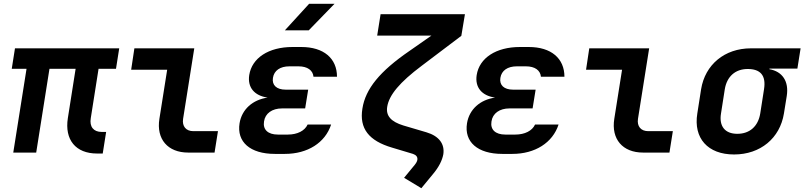

<svg xmlns="http://www.w3.org/2000/svg" viewBox="-20 -805 4244 1013"><path d="M492 5H522L540 -109H516C474 -109 451 -136 459 -182L500 -442H592L609 -550H59L42 -442H120L50 0H171L241 -442H379L338 -182C320 -68 379 5 492 5Z M973 0H1112L1130 -113H1000C961 -113 940 -139 946 -178L1005 -550H689L672 -437H862L821 -178C804 -71 865 0 973 0Z M1483 -645H1609L1745 -785H1611ZM1483 7C1603 7 1696 -52 1727 -148H1603C1588 -115 1549 -95 1499 -95H1446C1394 -95 1366 -121 1373 -164C1379 -207 1416 -233 1468 -233H1590L1606 -332H1487C1439 -332 1414 -356 1420 -394C1426 -433 1458 -455 1507 -455H1555C1602 -455 1631 -434 1634 -400H1758C1758 -497 1688 -557 1570 -557H1523C1397 -557 1309 -499 1295 -409C1285 -344 1322 -300 1392 -290C1313 -279 1256 -228 1244 -155C1228 -56 1300 7 1430 7Z M2203 188 2264 114C2296 76 2313 41 2319 9C2327 -45 2297 -87 2230 -107L2108 -143C2043 -163 2015 -194 2023 -242C2033 -304 2089 -371 2205 -458L2414 -616L2433 -730H1988L1970 -617H2256L2140 -536C1984 -429 1908 -336 1892 -232C1875 -127 1926 -62 2049 -26L2159 7C2176 13 2184 23 2182 38C2181 46 2176 55 2168 65L2112 133Z M2683 7C2803 7 2896 -52 2927 -148H2803C2788 -115 2749 -95 2699 -95H2646C2594 -95 2566 -121 2573 -164C2579 -207 2616 -233 2668 -233H2790L2806 -332H2687C2639 -332 2614 -356 2620 -394C2626 -433 2658 -455 2707 -455H2755C2802 -455 2831 -434 2834 -400H2958C2958 -497 2888 -557 2770 -557H2723C2597 -557 2509 -499 2495 -409C2485 -344 2522 -300 2592 -290C2513 -279 2456 -228 2444 -155C2428 -56 2500 7 2630 7Z M3373 0H3512L3530 -113H3400C3361 -113 3340 -139 3346 -178L3405 -550H3089L3072 -437H3262L3221 -178C3204 -71 3265 0 3373 0Z M3853 10C3992 10 4095 -76 4116 -206L4131 -299C4143 -376 4108 -428 4039 -440L4040 -443H4187L4204 -550H3942C3803 -550 3700 -464 3679 -334L3659 -206C3638 -76 3714 10 3853 10ZM3870 -99C3805 -99 3773 -139 3784 -206L3804 -334C3815 -401 3859 -441 3925 -441C3990 -441 4023 -409 4011 -334L3991 -206C3980 -139 3936 -99 3870 -99Z"/></svg>

Font: JetBrains Mono
Style: Bold Italic
Weight: 558
Italic angle: -9°
Monospace: yes
Designer: Philipp Nurullin, Konstantin Bulenkov
Foundry: JetBrains
Version: Version 2.305